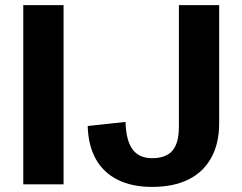

<svg xmlns="http://www.w3.org/2000/svg" viewBox="-20 -720 944 750"><path d="M228.3 -700V0H70.9V-700ZM573.8 10.1Q495.8 10.1 439.9 -17.7Q384 -45.6 354.3 -98.7Q324.6 -151.8 322.6 -227.9L470.3 -243.7Q472.3 -171.7 497.5 -136.9Q522.7 -102.1 573.8 -102.1Q628.3 -102.1 653.5 -131.4Q678.8 -160.7 678.8 -225.1V-700H836.1V-238.5Q836.1 -159.2 805.1 -103.5Q774.2 -47.7 716 -18.8Q657.8 10.1 573.8 10.1Z"/></svg>

Font: Pathway Extreme 8pt Thin 12pt
Style: Regular
Weight: 100
Version: Version 1.001;gftools[0.9.26]